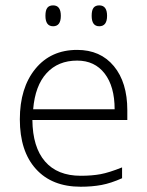

<svg xmlns="http://www.w3.org/2000/svg" viewBox="-20 -689 550 718"><path d="M281.7 9.3Q174.3 9.3 114.3 -57.1Q54.2 -123.5 54.2 -242.7Q54.2 -360.4 112.1 -431.4Q169.9 -502.4 268.6 -502.4Q355.5 -502.4 405.8 -441.7Q456.1 -380.9 456.1 -276.9V-240.2H101.1Q102.1 -138.7 148.4 -85.2Q194.8 -31.7 281.7 -31.7Q323.7 -31.7 355.7 -37.6Q387.7 -43.5 436.5 -63V-22.5Q395 -3.9 359.6 2.7Q324.2 9.3 281.7 9.3ZM268.6 -462.4Q197.3 -462.4 154.3 -415.5Q111.3 -368.7 104 -280.3H408.7Q408.7 -365.7 371.3 -414.1Q334 -462.4 268.6 -462.4ZM149.9 -629.9Q149.9 -650.9 157 -659.9Q164.1 -668.9 178.7 -668.9Q207.5 -668.9 207.5 -629.9Q207.5 -590.8 178.7 -590.8Q149.9 -590.8 149.9 -629.9ZM322.8 -629.9Q322.8 -650.9 329.8 -659.9Q336.9 -668.9 351.1 -668.9Q380.4 -668.9 380.4 -629.9Q380.4 -590.8 351.1 -590.8Q322.8 -590.8 322.8 -629.9Z"/></svg>

Font: Bpm'online Open Sans Light
Style: Regular
Weight: 300
Foundry: Ascender Corporation
Version: Version 1.10